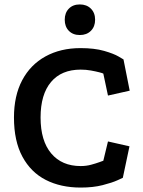

<svg xmlns="http://www.w3.org/2000/svg" viewBox="-20 -826 647 866"><path d="M446 -494Q443 -496 427.5 -500Q412 -504 390 -508Q368 -512 344 -512Q257 -512 210 -456Q163 -400 163 -296Q163 -191 211 -134Q259 -77 344 -77Q369 -77 391 -83Q413 -89 428 -94.5Q443 -100 446 -101L467 -188L564 -166L534 -24Q534 -24 510 -13Q486 -2 443 9Q400 20 344 20Q254 20 186.5 -14.5Q119 -49 81 -119.5Q43 -190 43 -296Q43 -394 80 -464Q117 -534 185 -571.5Q253 -609 343 -609Q406 -609 449.5 -596.5Q493 -584 515 -571Q537 -558 537 -558L565 -417L467 -395ZM340 -806Q371 -806 390 -787Q409 -768 409 -737Q409 -706 390 -687Q371 -668 340 -668Q309 -668 290.5 -687Q272 -706 272 -737Q272 -768 290.5 -787Q309 -806 340 -806Z"/></svg>

Font: Podkova
Style: Bold
Weight: 700
Designer: Ilya Yudin
Foundry: Cyreal (www.cyreal.org)
Version: Version 2.102; ttfautohint (v1.8.1.43-b0c9)